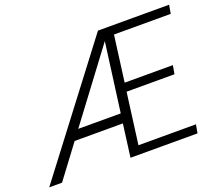

<svg xmlns="http://www.w3.org/2000/svg" viewBox="-163 -878 1190 1045"><g transform="rotate(-20 431.5 -355.5)"><path d="M822.3 -49.3H489.3L528.3 -345.2H805.7L814.5 -395H535.2L570.3 -661.1H898.9L907.7 -710.9H495.6L-45.4 0H28.8L170.9 -189.9H450.2L425.3 0H813.5ZM511.2 -644.5 458 -245.1H211.9Z"/></g></svg>

Font: Roboto Light
Style: Italic
Weight: 300
Italic angle: -12°
Designer: Google
Version: Version 2.137; 2017